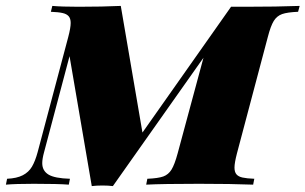

<svg xmlns="http://www.w3.org/2000/svg" viewBox="-68 -628 1039 653"><path d="M951.2 -607.9 945.8 -587.9Q909.2 -586.4 891.4 -580.1Q873.5 -573.7 863 -556.6Q852.5 -539.6 842.8 -502L737.8 -106Q729.5 -74.2 729.5 -58.1Q729.5 -43 736.1 -35.2Q742.7 -27.3 756.8 -24.2Q771 -21 796.9 -20L793 0Q719.7 -2.9 608.9 -2.9Q485.8 -2.9 429.2 0L433.1 -20Q469.7 -21.5 487.3 -27.8Q504.9 -34.2 515.4 -51.3Q525.9 -68.4 536.1 -106L624 -431.6L315.9 4.9Q300.3 2.9 280.3 2.9Q260.3 2.9 244.1 4.9L168.5 -437L82 -110.8Q75.7 -87.9 75.7 -73.2Q75.7 -47.4 96.7 -34.4Q117.7 -21.5 169.9 -20L166 0Q130.4 -2.9 46.9 -2.9Q-15.1 -2.9 -47.9 0L-43.9 -20Q-10.7 -21.5 9.5 -32Q29.8 -42.5 40.8 -61.3Q51.8 -80.1 60.1 -110.8L164.1 -502Q172.4 -533.7 172.4 -549.8Q172.4 -564.9 165.5 -572.8Q158.7 -580.6 144.8 -583.7Q130.9 -586.9 105 -587.9L109.9 -607.9Q141.6 -605 199.2 -605Q281.2 -605 342.8 -607.9L416.5 -177.2L717.8 -605H766.1Q875.5 -605 951.2 -607.9Z"/></svg>

Font: TypoPRO Playfair Display SC
Style: Italic
Weight: 900
Italic angle: -14°
Designer: Claus Eggers Sørensen
Foundry: Claus Eggers Sørensen
Version: Version 1.004;PS 001.004;hotconv 1.0.70;makeotf.lib2.5.58329